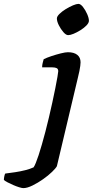

<svg xmlns="http://www.w3.org/2000/svg" viewBox="-170 -769 478 989"><path d="M-50 200Q-57 200 -71.5 195.5Q-86 191 -102 184Q-118 177 -131.5 170Q-145 163 -150 158Q-150 149 -147.5 138Q-145 127 -143 125Q-119 122 -92 118Q-65 114 -39.5 107.5Q-14 101 3 93Q8 86 14.5 70Q21 54 29 30Q37 6 45.5 -24Q54 -54 63.5 -89.5Q73 -125 82 -164Q91 -202 99.5 -241Q108 -280 115 -315Q122 -350 126 -373.5Q130 -397 130 -402Q130 -414 122 -418Q114 -422 100 -422H47Q47 -434 50 -445.5Q53 -457 55 -464Q71 -472 95 -480Q119 -488 143 -494Q167 -500 180 -500Q211 -500 228 -486.5Q245 -473 245 -448Q245 -441 243.5 -429.5Q242 -418 239 -403Q236 -388 231 -368L123 87Q118 97 98.5 116Q79 135 52 154Q25 173 -2.5 186.5Q-30 200 -50 200ZM181 -588Q170 -588 156.5 -603.5Q143 -619 133 -639Q123 -659 123 -674Q123 -684 136 -697Q149 -710 168.5 -722Q188 -734 206 -741.5Q224 -749 234 -749Q245 -749 257.5 -733Q270 -717 279 -696.5Q288 -676 288 -662Q288 -651 275.5 -638Q263 -625 244.5 -613.5Q226 -602 209 -595Q192 -588 181 -588Z"/></svg>

Font: Texturina 12pt
Style: Bold Italic
Weight: 700
Italic angle: -11°
Designer: Guillermo Torres Carreño
Foundry: Omnibus-Type
Version: Version 1.002